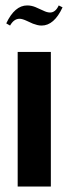

<svg xmlns="http://www.w3.org/2000/svg" viewBox="-20 -686 252 706"><path d="M167 -495V0H45V-495ZM17 -592 3 -600Q34 -666 80 -666Q95 -666 110 -660L139 -647Q153 -640 164 -640Q184 -640 196 -666L210 -659Q179 -592 133 -592Q125 -592 117 -594Q109 -596 101 -599L79 -609Q62 -617 52 -617Q31 -617 17 -592Z"/></svg>

Font: Moniqa Black Heading
Style: Regular
Weight: 900
Designer: Rajesh Rajput
Foundry: Rajesh Rajput
Version: Version 1.000